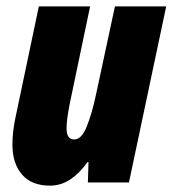

<svg xmlns="http://www.w3.org/2000/svg" viewBox="-20 -573 542 603"><path d="M137 10Q172 10 201.5 -10Q231 -30 255 -64H258L256 0H385L502 -553H341L280 -269Q268 -214 252 -174.5Q236 -135 213 -135Q189 -135 189 -170Q189 -197 199 -247L263 -553H102L28 -201Q19 -158 19 -119Q19 -60 49 -25Q79 10 137 10Z"/></svg>

Font: Noto Sans Display Condensed Black
Style: Italic
Weight: 900
Width: 3
Italic angle: -192°
Designer: Monotype Design Team
Foundry: Monotype Imaging Inc.
Version: Version 1.900